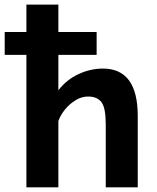

<svg xmlns="http://www.w3.org/2000/svg" viewBox="-25 -801 670 821"><path d="M224.6 -283.2V0H87.9Q87.9 0 87.9 -34.7Q87.9 -69.3 87.9 -130.1Q87.9 -190.9 87.9 -269Q87.9 -347.2 87.9 -434.8Q87.9 -522.5 87.9 -611.3Q87.9 -700.2 87.9 -781.2H224.6Q224.6 -781.2 224.6 -756.3Q224.6 -731.4 224.6 -691.4Q224.6 -651.4 224.6 -606.2Q224.6 -561 224.6 -519.3Q224.6 -477.5 224.6 -449Q224.6 -420.4 224.6 -415Q260.7 -461.4 311.8 -484.6Q362.8 -507.8 415 -507.8Q564 -507.8 564 -305.2Q564 -280.8 564 -242.9Q564 -205.1 564 -163.1Q564 -121.1 564 -84Q564 -46.9 564 -23.4Q564 0 564 0H427.2Q427.2 0 427.2 -21Q427.2 -42 427.2 -75.2Q427.2 -108.4 427.2 -145.5Q427.2 -182.6 427.2 -215.6Q427.2 -248.5 427.2 -268.6Q427.2 -339.8 408.9 -364Q390.6 -388.2 351.6 -388.2Q323.7 -388.2 297.9 -372.3Q272 -356.4 252.7 -332.5Q233.4 -308.6 224.6 -283.2ZM-4.9 -566.4V-664.1H388.2V-566.4Z"/></svg>

Font: Andika
Style: Bold
Weight: 700
Designer: Victor Gaultney, Annie Olsen, Julie Remington, Don Collingsworth, Eric Hays, Becca Hirsbrunner
Foundry: SIL International
Version: Version 6.101